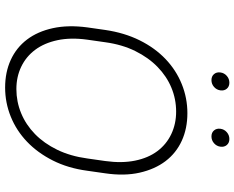

<svg xmlns="http://www.w3.org/2000/svg" viewBox="-103 -807 916 750"><g transform="rotate(90 355.0 -432.0)"><path d="M322 6Q262 6 214 -16Q166 -38 134.5 -79.5Q103 -121 90 -180.5Q77 -240 87 -315L97 -385Q108 -460 137.5 -519.5Q167 -579 210.5 -620.5Q254 -662 308.5 -684Q363 -706 422 -706Q482 -706 530 -684Q578 -662 609.5 -620.5Q641 -579 654.5 -519.5Q668 -460 657 -385L647 -315Q637 -240 607 -180.5Q577 -121 533.5 -79.5Q490 -38 435.5 -16Q381 6 322 6ZM328 -38Q377 -38 422 -56.5Q467 -75 503.5 -110.5Q540 -146 565 -197.5Q590 -249 599 -315L609 -385Q618 -450 607.5 -501.5Q597 -553 570.5 -588.5Q544 -624 504 -643Q464 -662 416 -662Q367 -662 322.5 -643.5Q278 -625 241.5 -589.5Q205 -554 179.5 -502.5Q154 -451 145 -385L135 -315Q126 -250 137 -198.5Q148 -147 174.5 -111.5Q201 -76 240.5 -57Q280 -38 328 -38ZM293 -800Q278 -800 269.5 -810Q261 -820 263 -835Q265 -850 276.5 -860Q288 -870 303 -870Q318 -870 326.5 -860Q335 -850 333 -835Q331 -820 319.5 -810Q308 -800 293 -800ZM513 -800Q498 -800 489.5 -810Q481 -820 483 -835Q485 -850 496.5 -860Q508 -870 523 -870Q538 -870 546.5 -860Q555 -850 553 -835Q551 -820 539.5 -810Q528 -800 513 -800Z"/></g></svg>

Font: Retni Sans Light
Style: Italic
Weight: 300
Italic angle: -8°
Designer: Vitaly Kuzmin
Foundry: ParaType Ltd.
Version: Version 1.00;June 10, 2019;FontCreator 11.5.0.2425 64-bit; t